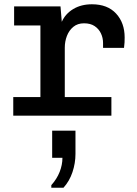

<svg xmlns="http://www.w3.org/2000/svg" viewBox="-20 -541 640 898"><path d="M169 0V-422H46V-511H263L269 -439Q286 -477 323 -499Q360 -521 410 -521Q483 -521 523 -477.5Q563 -434 563 -366Q563 -354 562.5 -342.5Q562 -331 560 -317H462V-340Q462 -364 452 -385Q442 -406 422.5 -419Q403 -432 373 -432Q343 -432 323 -415.5Q303 -399 293 -373Q283 -347 283 -318V0ZM42 0V-87H501V0ZM220 337V325Q246 296 259 263Q272 230 272 197H224V70H333V179Q333 222 319 264Q305 306 277 337Z"/></svg>

Font: Chivo Mono Medium
Style: Regular
Weight: 500
Monospace: yes
Designer: Hector Gatti
Foundry: Omnibus-Type
Version: Version 1.008